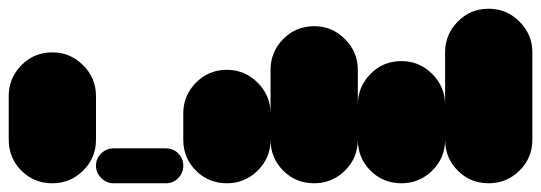

<svg xmlns="http://www.w3.org/2000/svg" viewBox="-20 -420 1240 440"><path d="M0 -100H200V-200H0ZM100 -200Q58 -200 29 -170.5Q0 -141 0 -100Q0 -58 29 -29Q58 0 100 0Q141 0 170.5 -29Q200 -58 200 -100Q200 -141 170.5 -170.5Q141 -200 100 -200ZM100 -300Q58 -300 29 -270.5Q0 -241 0 -200Q0 -158 29 -129Q58 -100 100 -100Q141 -100 170.5 -129Q200 -158 200 -200Q200 -241 170.5 -270.5Q141 -300 100 -300Z M240 -80Q224 -80 212 -68.5Q200 -57 200 -40Q200 -24 212 -12Q224 0 240 0H360Q377 0 388.5 -12Q400 -24 400 -40Q400 -57 388.5 -68.5Q377 -80 360 -80Z M400 -100H600V-160H400ZM500 -200Q458 -200 429 -170.5Q400 -141 400 -100Q400 -58 429 -29Q458 0 500 0Q541 0 570.5 -29Q600 -58 600 -100Q600 -141 570.5 -170.5Q541 -200 500 -200ZM500 -260Q458 -260 429 -230.5Q400 -201 400 -160Q400 -118 429 -89Q458 -60 500 -60Q541 -60 570.5 -89Q600 -118 600 -160Q600 -201 570.5 -230.5Q541 -260 500 -260Z M600 -100H800V-260H600ZM700 -200Q658 -200 629 -170.5Q600 -141 600 -100Q600 -58 629 -29Q658 0 700 0Q741 0 770.5 -29Q800 -58 800 -100Q800 -141 770.5 -170.5Q741 -200 700 -200ZM700 -360Q658 -360 629 -330.5Q600 -301 600 -260Q600 -218 629 -189Q658 -160 700 -160Q741 -160 770.5 -189Q800 -218 800 -260Q800 -301 770.5 -330.5Q741 -360 700 -360Z M800 -100H1000V-180H800ZM900 -200Q858 -200 829 -170.5Q800 -141 800 -100Q800 -58 829 -29Q858 0 900 0Q941 0 970.5 -29Q1000 -58 1000 -100Q1000 -141 970.5 -170.5Q941 -200 900 -200ZM900 -280Q858 -280 829 -250.5Q800 -221 800 -180Q800 -138 829 -109Q858 -80 900 -80Q941 -80 970.5 -109Q1000 -138 1000 -180Q1000 -221 970.5 -250.5Q941 -280 900 -280Z M1000 -100H1200V-300H1000ZM1100 -200Q1058 -200 1029 -170.5Q1000 -141 1000 -100Q1000 -58 1029 -29Q1058 0 1100 0Q1141 0 1170.5 -29Q1200 -58 1200 -100Q1200 -141 1170.5 -170.5Q1141 -200 1100 -200ZM1100 -400Q1058 -400 1029 -370.5Q1000 -341 1000 -300Q1000 -258 1029 -229Q1058 -200 1100 -200Q1141 -200 1170.5 -229Q1200 -258 1200 -300Q1200 -341 1170.5 -370.5Q1141 -400 1100 -400Z"/></svg>

Font: Wavefont Black
Style: Regular
Weight: 900
Version: Version 3.004;gftools[0.9.33]